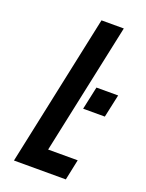

<svg xmlns="http://www.w3.org/2000/svg" viewBox="-140 -804 663 873"><g transform="rotate(20 192.0 -367.5)"><path d="M196 -735H304L169 -100H312L291 0H40ZM279 -440H384L360 -329H255Z"/></g></svg>

Font: League Gothic Italic
Style: Regular
Weight: 400
Designer: Tyler Finck
Foundry: The League of Moveable Type
Version: Version 1.001;PS 001.001;hotconv 1.0.56;makeotf.lib2.0.21325